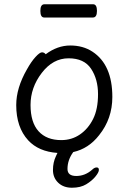

<svg xmlns="http://www.w3.org/2000/svg" viewBox="-20 -699 602 899"><path d="M415 -617H187Q169 -617 169 -648Q169 -679 188 -679H416Q434 -679 434 -648Q434 -617 415 -617ZM267 -43Q316 -43 354.5 -69.5Q393 -96 416 -142Q439 -188 439 -258Q439 -328 406.5 -377Q374 -426 301 -426Q228 -426 175.5 -357.5Q123 -289 123 -207.5Q123 -126 160.5 -84.5Q198 -43 267 -43ZM194 -445Q249 -486 309 -486Q369 -486 413 -457Q506 -396 506 -245Q506 -143 444 -66Q395 -3 323 13Q296 50 296 92Q296 125 337 125Q378 125 411 96Q422 85 432.5 85Q443 85 443 96.5Q443 108 426.5 128Q410 148 383.5 164Q357 180 317 180Q277 180 252.5 156.5Q228 133 228 97Q228 61 242 32Q246 24 249 17Q161 11 112 -42Q56 -103 56 -207Q56 -287 106 -374Q126 -410 146 -432Q166 -454 176.5 -454Q187 -454 194 -445Z"/></svg>

Font: ToneOZ-Pinyin-WenKai-Regular
Style: Regular
Weight: 400
Designer: Fontworks Inc.
Foundry: ToneOZ
Version: Version 0.240331